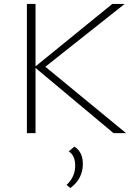

<svg xmlns="http://www.w3.org/2000/svg" viewBox="-20 -678 698 978"><path d="M211 -338 622 0H558L161 -332V0H117V-658H161V-340L552 -658H615ZM359 69Q402 96 402 157Q402 233 338 280L319 264Q363 223 363 166Q363 114 330 93Z"/></svg>

Font: EauTestText Light
Style: Regular
Weight: 300
Designer: Christian Thalmann (Catharsis Fonts)
Version: Version 0.001;PS 000.001;hotconv 1.0.88;makeotf.lib2.5.64775